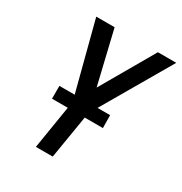

<svg xmlns="http://www.w3.org/2000/svg" viewBox="-171 -861 934 987"><g transform="rotate(30 295.5 -367.5)"><path d="M182 0H282L329 -285L591 -735H482L300 -420L225 -735H116L230 -296ZM432 -256 431 -332H130V-256Z"/></g></svg>

Font: Iosevka Sparkle Medium Oblique
Style: Regular
Weight: 500
Italic angle: -9°
Designer: Belleve Invis
Foundry: Belleve Invis
Version: Version 4.5.0; ttfautohint (v1.8.3)